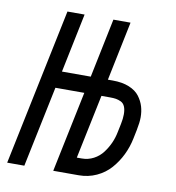

<svg xmlns="http://www.w3.org/2000/svg" viewBox="-78 -754 756 824"><g transform="rotate(10 300.0 -342.0)"><path d="M464.8 -291Q464.8 -312 459 -325.2Q453.1 -338.4 441.7 -343.8Q430.2 -349.1 419.7 -350.8Q409.2 -352.5 393.1 -352.5H356.4L298.3 -73.2H319.3Q347.7 -73.2 371.6 -85.9Q395.5 -98.6 411.4 -119.9Q427.2 -141.1 437.3 -163.8Q447.3 -186.5 452.1 -210.9L460 -249Q464.8 -271.5 464.8 -291ZM393.1 -425.8Q434.6 -425.8 464.4 -413.6Q494.1 -401.4 509.5 -380.9Q524.9 -360.4 531.5 -338.1Q538.1 -315.9 538.1 -291Q538.1 -268.6 531.2 -234.4L523.4 -196.3Q515.6 -158.2 499 -124Q482.4 -89.8 457.5 -61.5Q432.6 -33.2 396.7 -16.6Q360.8 0 319.3 0H208.5L281.7 -352.5H155.8L82.5 0H7.8L149.9 -683.6H224.6L171.4 -425.8H296.9L350.1 -683.6H424.8L371.6 -425.8Z"/></g></svg>

Font: Anka/Coder
Style: Italic
Weight: 400
Italic angle: -12°
Monospace: yes
Version: Version 001.100